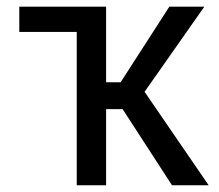

<svg xmlns="http://www.w3.org/2000/svg" viewBox="-20 -548 647 568"><path d="M342.8 -225.1 488.8 0H597.2L407.7 -276.4L584.5 -528.3H481L336.9 -304.7H293.9V-528.3H37.1V-453.6H207V0H293.9V-225.1Z"/></svg>

Font: Roboto Condensed
Style: Regular
Weight: 400
Designer: Google
Version: Version 2.134; 2016